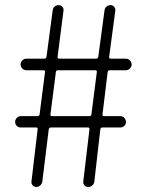

<svg xmlns="http://www.w3.org/2000/svg" viewBox="-20 -740 574 760"><path d="M123 0Q115.2 0 109.4 -6.3Q103.5 -12.7 104.5 -21.5L128.9 -227.5Q129.9 -235.4 123 -235.4H62.5Q52.7 -235.4 46.4 -241.7Q40 -248 40 -257.3Q40 -266.6 46.4 -273.4Q52.7 -280.3 62.5 -280.3H128.9Q135.7 -280.3 136.7 -287.1L158.2 -455.1Q159.2 -461.9 151.4 -461.9H85Q75.2 -461.9 68.4 -468.8Q61.5 -475.6 61.5 -484.9Q61.5 -494.1 68.4 -501Q75.2 -507.8 85 -507.8H155.3Q163.1 -507.8 164.1 -515.6L188.5 -698.2Q189.5 -708 196.3 -713.9Q203.1 -719.7 212.9 -719.7Q220.7 -719.7 226.6 -713.4Q232.4 -707 231.4 -698.2L208 -515.6Q207 -507.8 213.9 -507.8H360.4Q368.2 -507.8 369.1 -515.6L393.6 -698.2Q394.5 -708 401.4 -713.9Q408.2 -719.7 418 -719.7Q425.8 -719.7 431.6 -713.4Q437.5 -707 436.5 -698.2L412.1 -515.6Q411.1 -507.8 418 -507.8H477.5Q487.3 -507.8 494.1 -501Q501 -494.1 501 -484.9Q501 -475.6 494.1 -468.8Q487.3 -461.9 477.5 -461.9H414.1Q407.2 -461.9 406.2 -455.1L385.7 -287.1Q384.8 -280.3 392.6 -280.3H456.1Q465.8 -280.3 472.2 -273.4Q478.5 -266.6 478.5 -257.3Q478.5 -248 472.2 -241.7Q465.8 -235.4 456.1 -235.4H385.7Q377.9 -235.4 377 -227.5L353.5 -21.5Q352.5 -12.7 345.7 -6.3Q338.9 0 329.1 0Q320.3 0 314.5 -6.3Q308.6 -12.7 309.6 -21.5L334 -227.5Q335 -235.4 328.1 -235.4H181.6Q173.8 -235.4 172.9 -227.5L147.5 -21.5Q146.5 -12.7 139.6 -6.3Q132.8 0 123 0ZM179.7 -287.1Q178.7 -280.3 186.5 -280.3H334Q340.8 -280.3 341.8 -287.1L363.3 -455.1Q364.3 -461.9 356.4 -461.9H209Q202.1 -461.9 201.2 -455.1Z"/></svg>

Font: Gen Jyuu Gothic P Light
Style: Regular
Weight: 200
Designer: [Source Han Sans]
Ryoko NISHIZUKA  (kana & ideographs); Paul D. Hunt (Latin, Greek & Cyrillic); Wenlong ZHANG  (bopomofo
Version: Version 1.002.20150607